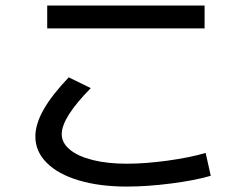

<svg xmlns="http://www.w3.org/2000/svg" viewBox="-20 -690 904 697"><path d="M108.4 -194.3Q108.4 -239.3 138.2 -292Q168 -344.7 229.5 -409.2L309.6 -370.1Q204.1 -263.2 204.1 -203.1Q204.1 -171.4 233.4 -147Q262.7 -122.6 316.4 -109.1Q370.1 -95.7 440.4 -95.7Q507.3 -95.7 588.9 -106.9Q670.4 -118.2 726.6 -134.8L745.1 -51.8Q688.5 -35.2 601.3 -23.9Q514.2 -12.7 440.4 -12.7Q341.3 -12.7 266.1 -35.2Q190.9 -57.6 149.7 -98.9Q108.4 -140.1 108.4 -194.3ZM151.4 -669.9H722.7V-586.9H151.4Z"/></svg>

Font: Pretendard GOV Medium
Style: Regular
Weight: 500
Designer: Base glyphs from Inter by Rasmus Andersson; Hangeul glyphs from Noto Sans CJK(Source Han Sans) by Jang Soo-young and Kan
Foundry: Kil Hyung-jin
Version: Version 1.309